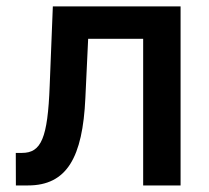

<svg xmlns="http://www.w3.org/2000/svg" viewBox="-20 -565 637 585"><path d="M28.4 0H65.3C183.6 0 231.9 -85.2 240.1 -266.3L248.6 -446.7H416.2V0H530.2V-545.5H141L131.4 -304C125.4 -143.5 105.5 -99.1 46.9 -99.1H28.1Z"/></svg>

Font: Magic Ui Pro Semi Bold
Style: Regular
Weight: 600
Designer: Stefan Endress, Andreas Faust
Version: Version 1.000;FEAKit 1.0